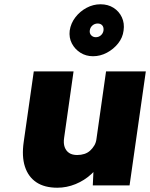

<svg xmlns="http://www.w3.org/2000/svg" viewBox="-20 -867 702 898"><path d="M248 11Q188 11 150 -14.5Q112 -40 96.5 -88Q81 -136 91 -204L138 -533H324L280 -223Q276 -197 282.5 -179Q289 -161 303.5 -151.5Q318 -142 341 -142Q359 -142 374.5 -147Q390 -152 401.5 -162.5Q413 -173 421 -186.5Q429 -200 431 -216L476 -533H662L586 0H414L419 -108L456 -120Q440 -83 407.5 -53Q375 -23 333.5 -6Q292 11 248 11ZM415 -604Q382 -604 356 -620.5Q330 -637 316 -664Q302 -691 306 -724Q311 -758 332.5 -786Q354 -814 385 -830.5Q416 -847 450 -847Q485 -847 511 -830.5Q537 -814 550 -786Q563 -758 558 -724Q554 -691 532.5 -664Q511 -637 480 -620.5Q449 -604 415 -604ZM428 -693Q442 -693 452 -702Q462 -711 464 -724Q466 -739 458.5 -748Q451 -757 437 -757Q423 -757 412.5 -748Q402 -739 400 -725Q398 -711 406.5 -702Q415 -693 428 -693Z"/></svg>

Font: Lexend ExtBd
Style: Italic
Weight: 800
Italic angle: -8.13011°
Designer: Bonnie Shaver-Troup, Thomas Jockin
Foundry: Lexend
Version: Version 1.007